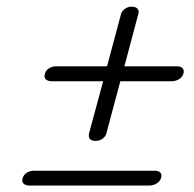

<svg xmlns="http://www.w3.org/2000/svg" viewBox="-20 -648 599 592"><path d="M274 -213.5Q261.5 -213.5 256.8 -220.2Q252 -227 254.5 -236.5L298 -397.5H139.5Q127.5 -397.5 121.2 -403.5Q115 -409.5 118.5 -421Q121.5 -431.5 131.2 -437.5Q141 -443.5 152 -443.5H310L353.5 -606Q356.5 -614.5 365.5 -621Q374.5 -627.5 386.5 -627.5Q399.5 -627 404.5 -620.5Q409.5 -614 406.5 -605L363.5 -443.5H527Q537.5 -443.5 543 -437.5Q548.5 -431.5 545.5 -421Q542 -409.5 531.5 -403.5Q521 -397.5 510 -397.5H351L307.5 -235Q304.5 -226 295.5 -219.8Q286.5 -213.5 274 -213.5ZM50 -99Q53 -109.5 62.8 -115.5Q72.5 -121.5 83.5 -121.5H458.5Q469 -121.5 474.5 -115.5Q480 -109.5 476.5 -99Q473 -88 462.5 -82Q452 -76 441 -76H70.5Q58.5 -76 52.5 -82Q46.5 -88 50 -99Z"/></svg>

Font: Fraunces 9pt S000
Style: Italic
Weight: 400
Italic angle: -16°
Version: Version 1.000; ttfautohint (v1.8.3)